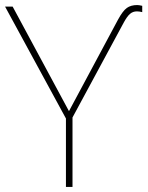

<svg xmlns="http://www.w3.org/2000/svg" viewBox="-20 -740 585 760"><path d="M241 0V-271L0 -714H30L253 -300L447 -662Q466 -697 482 -708.5Q498 -720 523 -720Q530 -720 543 -717V-692Q531 -695 522 -695Q506 -695 494.5 -685Q483 -675 470 -651L267 -275V0Z"/></svg>

Font: Noto Sans Thin
Style: Regular
Weight: 100
Designer: Monotype Design Team
Foundry: Monotype Imaging Inc.
Version: Version 2.007